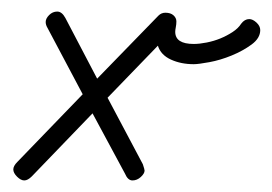

<svg xmlns="http://www.w3.org/2000/svg" viewBox="-20 -318 470 332"><path d="M62 -270Q59 -275 59 -280Q59 -286 65 -292Q71 -298 79 -298Q87 -298 93 -287L148 -182L254 -291Q259 -296 266 -296Q275 -296 280 -291.5Q285 -287 285 -281Q285 -276 284 -271Q283 -266 283 -263Q283 -242 315 -242Q325 -242 337.5 -244.5Q350 -247 361 -251.5Q372 -256 382 -262.5Q392 -269 397 -277Q403 -285 411 -285Q417 -285 423.5 -279Q430 -273 430 -266Q430 -252 415 -241Q400 -230 380.5 -222Q361 -214 342 -210.5Q323 -207 315 -207Q293 -207 275.5 -215Q258 -223 253 -239L166 -149L227 -34Q230 -25 230 -23Q230 -18 223.5 -12Q217 -6 209 -6Q201 -6 196 -18L140 -122L35 -13Q28 -6 22 -6Q16 -6 9.5 -12.5Q3 -19 3 -25Q3 -31 10 -38L123 -155Z"/></svg>

Font: Gruenewald VA
Style: Regular
Weight: 400
Designer: Peter Wiegel
Foundry: Peter Wiegel, nach dem Schriftentwurf von Dr. H. Gr¸newald
Version: Version 0.007